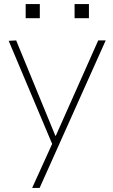

<svg xmlns="http://www.w3.org/2000/svg" viewBox="-20 -720 557 950"><path d="M139 210 238 -8 23 -518 60 -520 254 -48H256L466 -520H503L176 210ZM349 -630V-700H420V-630ZM107 -630V-700H177V-630Z"/></svg>

Font: M PLUS 1 ExtraLight
Style: Regular
Weight: 250
Version: Version 1.001